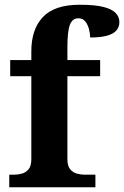

<svg xmlns="http://www.w3.org/2000/svg" viewBox="-20 -789 523 809"><path d="M19 0V-53H41Q56 -53 72.5 -57.5Q89 -62 100.5 -76Q112 -90 112 -118V-468H23V-536H112V-573Q112 -666 161 -717.5Q210 -769 316 -769Q381 -769 417 -759.5Q453 -750 468 -733.5Q483 -717 483 -696Q483 -674 469.5 -659.5Q456 -645 428.5 -638Q401 -631 360 -631Q360 -647 355 -666Q350 -685 339.5 -698.5Q329 -712 310 -712Q285 -712 274.5 -684.5Q264 -657 264 -591V-536H402V-468H264V-118Q264 -90 275.5 -76Q287 -62 304 -57.5Q321 -53 335 -53H382V0Z"/></svg>

Font: Noto Serif Gujarati
Style: Regular
Weight: 400
Designer: Universal Thirst, Indian Type Foundry and the Monotype Design Team
Foundry: Monotype Imaging Inc.
Version: Version 2.102